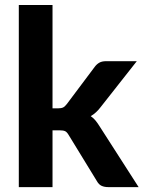

<svg xmlns="http://www.w3.org/2000/svg" viewBox="-20 -766 588 786"><path d="M195 -745.5V-322.5H218Q231 -322.5 238.5 -326.2Q246 -330 253.5 -340L367.5 -492Q376 -503.5 386.8 -509.5Q397.5 -515.5 414 -515.5H540L392 -327.5Q374.5 -304 351.5 -290.5Q363 -282.5 371.5 -272Q380 -261.5 388 -248.5L547.5 0H423.5Q407.5 0 396 -5.2Q384.5 -10.5 377 -24L261 -213.5Q254 -225.5 246.5 -229Q239 -232.5 224 -232.5H195V0H57V-745.5Z"/></svg>

Font: Lato Heavy
Style: Regular
Weight: 800
Designer: Lukasz Dziedzic
Foundry: tyPoland Lukasz Dziedzic
Version: Version 2.007; 2014-02-27